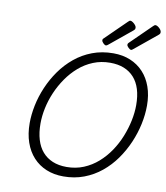

<svg xmlns="http://www.w3.org/2000/svg" viewBox="-116 -1230 1158 1343"><g transform="rotate(10 462.5 -558.0)"><path d="M426 19Q359 19 304.5 -3.5Q250 -26 211 -68.5Q172 -111 151 -171.5Q130 -232 130 -308Q130 -368 143.5 -434Q157 -500 185 -565.5Q213 -631 254 -689Q295 -747 350 -792.5Q405 -838 473.5 -864Q542 -890 623 -890Q690 -890 744 -867.5Q798 -845 836.5 -803.5Q875 -762 896 -703Q917 -644 917 -570Q917 -506 902.5 -438Q888 -370 859.5 -304Q831 -238 789.5 -179.5Q748 -121 693.5 -76.5Q639 -32 572 -6.5Q505 19 426 19ZM437 -50Q502 -50 557.5 -73Q613 -96 658 -135.5Q703 -175 737.5 -226Q772 -277 795 -334.5Q818 -392 830 -449.5Q842 -507 842 -560Q842 -624 827 -672.5Q812 -721 782.5 -754Q753 -787 710.5 -804Q668 -821 612 -821Q548 -821 492.5 -798.5Q437 -776 392 -737Q347 -698 312 -647.5Q277 -597 253 -541Q229 -485 217 -428Q205 -371 205 -318Q205 -254 220 -204Q235 -154 264.5 -120Q294 -86 337 -68Q380 -50 437 -50ZM561 -935Q552 -935 541 -946.5Q530 -958 530 -966Q530 -969 530.5 -972.5Q531 -976 537 -981L684 -1125Q689 -1129 692 -1132Q695 -1135 700 -1135Q708 -1135 718.5 -1127.5Q729 -1120 736.5 -1110.5Q744 -1101 744 -1092Q744 -1087 742.5 -1083Q741 -1079 733 -1072L577 -944Q572 -940 568 -937.5Q564 -935 561 -935ZM739 -935Q731 -935 719.5 -946.5Q708 -958 708 -966Q708 -969 709 -972.5Q710 -976 715 -981L862 -1125Q866 -1129 870 -1132Q874 -1135 879 -1135Q887 -1135 897.5 -1127.5Q908 -1120 915 -1110.5Q922 -1101 922 -1092Q922 -1087 920.5 -1083Q919 -1079 911 -1072L755 -944Q750 -940 746.5 -937.5Q743 -935 739 -935Z"/></g></svg>

Font: Playwrite DK Loopet Light
Style: Regular
Weight: 300
Version: Version 1.003